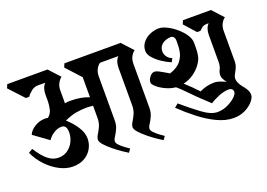

<svg xmlns="http://www.w3.org/2000/svg" viewBox="-120 -897 1649 1187"><g transform="rotate(-20 704.5 -303.0)"><path d="M328 -567Q314 -557 303 -537Q292 -517 292 -490V-422Q292 -418 292 -414Q292 -410 291 -406Q311 -409 330 -409Q364 -409 393 -404Q422 -399 450 -388V-497Q450 -502 450 -508Q450 -514 451 -519L363 -615L373 -639H743L809 -567Q794 -557 783.5 -537Q773 -517 773 -490V-203Q773 -171 762 -147Q751 -123 740 -106.5Q729 -90 729 -78Q729 -67 742.5 -53Q756 -39 773.5 -26Q791 -13 803 -5L787 17Q775 10 750 -7Q725 -24 698.5 -45.5Q672 -67 653 -88Q634 -109 634 -123Q634 -138 645 -155.5Q656 -173 667 -196.5Q678 -220 678 -252V-497Q678 -543 702 -567H581Q566 -557 555.5 -537Q545 -517 545 -490V-203Q545 -171 534 -147Q523 -123 512 -106.5Q501 -90 501 -78Q501 -67 514.5 -53Q528 -39 545.5 -26Q563 -13 575 -5L559 17Q547 10 522 -7Q497 -24 470.5 -45.5Q444 -67 425 -88Q406 -109 406 -123Q406 -138 417 -155.5Q428 -173 439 -196.5Q450 -220 450 -252V-332Q428 -335 405 -335Q375 -335 339.5 -329Q304 -323 261 -303Q297 -272 323 -232Q349 -192 349 -154Q349 -119 332 -88.5Q315 -58 283 -39.5Q251 -21 206 -21Q162 -21 117.5 -44.5Q73 -68 36.5 -107Q0 -146 -22 -194L5 -210Q40 -155 72 -129Q104 -103 141 -103Q176 -103 201.5 -121.5Q227 -140 241 -168.5Q255 -197 255 -228Q255 -277 222 -277Q195 -277 170 -261Q145 -245 130 -222L32 -293Q44 -321 75.5 -340Q107 -359 143 -359Q148 -359 152.5 -358.5Q157 -358 162 -357Q185 -375 191 -403.5Q197 -432 197 -455V-497Q197 -543 221 -567H170Q149 -567 129 -551.5Q109 -536 98 -519H76L-13 -615L-3 -639H262Z M1403 -567Q1388 -557 1377.5 -537Q1367 -517 1367 -490V-293Q1367 -269 1358.5 -250Q1350 -231 1341.5 -216.5Q1333 -202 1333 -189Q1333 -174 1339.5 -160Q1346 -146 1358 -130Q1373 -114 1382.5 -96.5Q1392 -79 1392 -62Q1392 -44 1372.5 -20.5Q1353 3 1319 20Q1285 37 1243 37Q1191 37 1135.5 11Q1080 -15 1025.5 -57.5Q971 -100 922 -147L946 -167Q1010 -112 1064.5 -72Q1119 -32 1161 -32Q1195 -32 1226.5 -46.5Q1258 -61 1279 -80.5Q1300 -100 1300 -115Q1300 -126 1292.5 -133Q1285 -140 1271 -140Q1242 -140 1207 -126Q1172 -112 1146 -95L1070 -167Q1042 -194 1019 -218.5Q996 -243 971 -264Q938 -267 906 -282Q874 -297 853 -315.5Q832 -334 832 -345Q832 -364 846.5 -382Q861 -400 877 -400Q889 -400 905 -392Q921 -384 938 -373.5Q955 -363 966 -357Q1018 -374 1040.5 -404Q1063 -434 1067 -461Q1071 -481 1071.5 -498Q1072 -515 1072 -534Q1072 -549 1064.5 -558Q1057 -567 1046 -567Q1029 -567 1010.5 -560Q992 -553 979.5 -538.5Q967 -524 967 -499Q967 -483 978 -466.5Q989 -450 1011 -441L999 -418Q972 -429 941.5 -449Q911 -469 890 -493Q869 -517 869 -539Q869 -571 888 -594.5Q907 -618 936 -630.5Q965 -643 995 -643Q1017 -643 1046.5 -628.5Q1076 -614 1104.5 -590Q1133 -566 1151.5 -538Q1170 -510 1170 -484Q1170 -461 1169.5 -439.5Q1169 -418 1164 -395Q1160 -375 1141.5 -348.5Q1123 -322 1093 -300Q1063 -278 1023 -269Q1044 -250 1065 -229.5Q1086 -209 1105 -188Q1128 -199 1152 -205Q1176 -211 1203 -211Q1217 -211 1236 -205Q1255 -199 1277 -188Q1267 -201 1260 -213.5Q1253 -226 1253 -238Q1253 -258 1262.5 -275.5Q1272 -293 1272 -324V-497Q1272 -543 1296 -567H1281Q1262 -566 1251 -557Q1240 -548 1232 -540H1210L1143 -615L1153 -639H1337Z"/></g></svg>

Font: Jaini Purva
Style: Regular
Weight: 400
Designer: Maithili Shingre, Girish Dalvi (Devanagari), Taresh Vohra (Latin)
Foundry: Ek Type
Version: Version 2.000; ttfautohint (v1.8.4.7-5d5b)